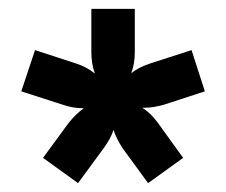

<svg xmlns="http://www.w3.org/2000/svg" viewBox="-20 -694 510 433"><path d="M393 -338 314 -281 257 -359Q242 -382 236 -401Q230 -382 214 -360L156 -281L77 -338L135 -417Q151 -437 169 -450H166Q144 -450 121 -458L28 -488L59 -581L151 -551Q176 -543 194 -528Q186 -550 186 -577V-674H284V-577Q284 -550 276 -529Q292 -542 319 -551L412 -581L442 -488L350 -458Q326 -451 305 -451H301Q321 -438 336 -417Z"/></svg>

Font: Hind Vadodara SemiBold
Style: Regular
Weight: 600
Designer: Hitesh Malaviya
Foundry: Indian Type Foundry
Version: Version 1.001;PS 1.0;hotconv 1.0.86;makeotf.lib2.5.63406; tt